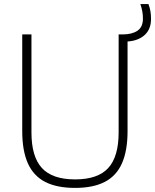

<svg xmlns="http://www.w3.org/2000/svg" viewBox="-20 -908 757 937"><path d="M346.5 9Q257.5 9 200.5 -20.2Q143.5 -49.5 116 -111Q88.5 -172.5 88.5 -268V-740H133.5V-262Q133.5 -143.5 184.5 -88Q235.5 -32.5 346.5 -32.5Q457.5 -32.5 508.2 -88Q559 -143.5 559 -262V-740H578.5Q624 -740 650.8 -758Q677.5 -776 677.5 -817Q677.5 -837.5 674.2 -854Q671 -870.5 665 -888H704.5Q711 -870.5 714 -854.2Q717 -838 717 -815.5Q717 -765.5 686 -737.2Q655 -709 602.5 -705.5V-268Q602.5 -172.5 575.2 -111Q548 -49.5 491.2 -20.2Q434.5 9 346.5 9Z"/></svg>

Font: Encode Sans SC Condensed Thin ExtraLight
Style: Regular
Weight: 250
Version: Version 3.002